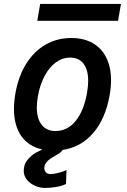

<svg xmlns="http://www.w3.org/2000/svg" viewBox="-20 -752 640 970"><path d="M419.5 -282Q425.5 -315 425.5 -343Q425.5 -399.5 402 -430.2Q378.5 -461 334 -461Q295.5 -461 262.5 -437Q229.5 -413 205.8 -369Q182 -325 171.5 -266Q166 -234 166 -209.5Q166 -152.5 190.8 -121.2Q215.5 -90 260 -90Q321 -90 362.2 -141Q403.5 -192 419.5 -282ZM100 106.5Q102 79 113.5 62.8Q125 46.5 142 32.5Q155 21 193.5 3Q123.5 -12.5 87 -65.5Q50.5 -118.5 50.5 -202.5Q50.5 -238 58.5 -284.5Q74 -369 113.2 -431.2Q152.5 -493.5 210.8 -526.8Q269 -560 340 -560Q403 -560 448 -534.5Q493 -509 517 -460.8Q541 -412.5 541 -346Q541 -310 533.5 -268.5Q512.5 -152 451 -80.2Q389.5 -8.5 296.5 5.5Q292 13.5 281.2 21Q270.5 28.5 260.8 34Q251 39.5 247.5 41.5Q245.5 43 233.2 50.8Q221 58.5 212.5 70.8Q204 83 204 97Q204 111.5 212.8 119.5Q221.5 127.5 235.5 127.5Q251.5 127.5 276.5 121Q301.5 114.5 316 107L313.5 177.5Q293 187.5 264.2 192.5Q235.5 197.5 206 197.5Q182 197.5 156.8 186.5Q131.5 175.5 115 154.8Q98.5 134 100 106.5ZM183 -732H591L576.5 -647H168.5Z"/></svg>

Font: JuliaMono SemiBoldItalic
Style: Regular
Weight: 600
Italic angle: -9°
Monospace: yes
Designer: cormullion
Foundry: corm
Version: Version 0.049; ttfautohint (v1.8.4)